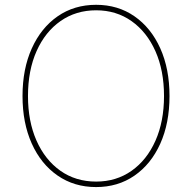

<svg xmlns="http://www.w3.org/2000/svg" viewBox="-20 -757 787 787"><path d="M374 9.8Q284.2 9.8 216.1 -37.4Q147.9 -84.5 110.1 -168.7Q72.3 -252.9 72.3 -363.3Q72.3 -474.6 110.4 -558.8Q148.4 -643.1 216.3 -690.2Q284.2 -737.3 374 -737.3Q463.4 -737.3 531.2 -690.2Q599.1 -643.1 637 -558.8Q674.8 -474.6 674.8 -363.3Q674.8 -252.4 637 -168.2Q599.1 -84 531.2 -37.1Q463.4 9.8 374 9.8ZM374 -12.7Q456.5 -12.7 519.3 -56.9Q582 -101.1 617.2 -180.2Q652.3 -259.3 652.3 -363.3Q652.3 -467.8 617.2 -546.9Q582 -626 519.3 -670.4Q456.5 -714.8 374 -714.8Q291.5 -714.8 228.5 -670.9Q165.5 -627 130.1 -547.9Q94.7 -468.8 94.7 -363.3Q94.7 -259.8 129.6 -180.7Q164.6 -101.6 227.5 -57.1Q290.5 -12.7 374 -12.7Z"/></svg>

Font: Inter Tight Thin
Style: Regular
Weight: 250
Designer: Rasmus Andersson
Foundry: rsms
Version: Version 3.004